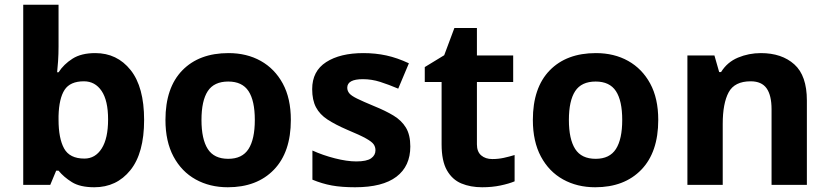

<svg xmlns="http://www.w3.org/2000/svg" viewBox="-20 -780 3499 810"><path d="M227 -583Q227 -552 225 -522Q223 -492 221 -475H227Q249 -509 286 -532.5Q323 -556 382 -556Q474 -556 531 -484.5Q588 -413 588 -274Q588 -134 530 -62Q472 10 378 10Q318 10 283.5 -11.5Q249 -33 227 -60H217L192 0H78V-760H227ZM334 -437Q276 -437 252.5 -401Q229 -365 227 -291V-275Q227 -196 250.5 -153.5Q274 -111 336 -111Q382 -111 409 -153.5Q436 -196 436 -276Q436 -356 408.5 -396.5Q381 -437 334 -437Z M1207 -274Q1207 -138 1135.5 -64Q1064 10 941 10Q865 10 805.5 -23Q746 -56 712 -119.5Q678 -183 678 -274Q678 -410 749 -483Q820 -556 944 -556Q1021 -556 1080 -523Q1139 -490 1173 -427.5Q1207 -365 1207 -274ZM830 -274Q830 -193 856.5 -151.5Q883 -110 943 -110Q1002 -110 1028.5 -151.5Q1055 -193 1055 -274Q1055 -355 1028.5 -395.5Q1002 -436 943 -436Q883 -436 856.5 -395.5Q830 -355 830 -274Z M1711 -162Q1711 -79 1652.5 -34.5Q1594 10 1478 10Q1421 10 1380 2.5Q1339 -5 1298 -22V-145Q1342 -125 1393 -112Q1444 -99 1483 -99Q1527 -99 1545.5 -112Q1564 -125 1564 -146Q1564 -160 1556.5 -171Q1549 -182 1524 -196Q1499 -210 1446 -232Q1395 -254 1362 -275.5Q1329 -297 1313 -327.5Q1297 -358 1297 -404Q1297 -480 1356 -518Q1415 -556 1513 -556Q1564 -556 1610 -546Q1656 -536 1705 -513L1660 -406Q1620 -423 1584 -434.5Q1548 -446 1511 -446Q1478 -446 1461.5 -437Q1445 -428 1445 -410Q1445 -397 1453.5 -386.5Q1462 -376 1486.5 -364Q1511 -352 1559 -332Q1606 -313 1640 -292.5Q1674 -272 1692.5 -241.5Q1711 -211 1711 -162Z M2057 -109Q2082 -109 2105 -114Q2128 -119 2151 -126V-15Q2127 -5 2091.5 2.5Q2056 10 2014 10Q1965 10 1926.5 -6Q1888 -22 1865.5 -61.5Q1843 -101 1843 -171V-434H1772V-497L1854 -547L1897 -662H1992V-546H2145V-434H1992V-171Q1992 -140 2010 -124.5Q2028 -109 2057 -109Z M2757 -274Q2757 -138 2685.5 -64Q2614 10 2491 10Q2415 10 2355.5 -23Q2296 -56 2262 -119.5Q2228 -183 2228 -274Q2228 -410 2299 -483Q2370 -556 2494 -556Q2571 -556 2630 -523Q2689 -490 2723 -427.5Q2757 -365 2757 -274ZM2380 -274Q2380 -193 2406.5 -151.5Q2433 -110 2493 -110Q2552 -110 2578.5 -151.5Q2605 -193 2605 -274Q2605 -355 2578.5 -395.5Q2552 -436 2493 -436Q2433 -436 2406.5 -395.5Q2380 -355 2380 -274Z M3190 -556Q3278 -556 3331 -508.5Q3384 -461 3384 -356V0H3235V-319Q3235 -378 3214 -407.5Q3193 -437 3147 -437Q3079 -437 3054 -390.5Q3029 -344 3029 -257V0H2880V-546H2994L3014 -476H3022Q3048 -518 3093.5 -537Q3139 -556 3190 -556Z"/></svg>

Font: Noto Sans Adlam Unjoined
Style: Regular
Weight: 400
Designer: Mark Jamra, Neil Patel
Foundry: JamraPatel LLC
Version: Version 3.001